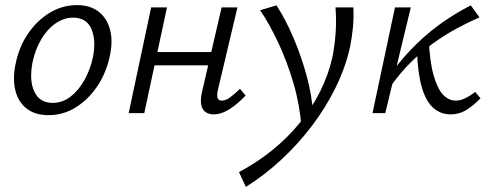

<svg xmlns="http://www.w3.org/2000/svg" viewBox="-20 -443 1917 752"><path d="M170 8Q117 8 84 -18Q51 -44 40 -89.5Q29 -135 41 -192Q54 -258 89 -310Q124 -362 174 -392.5Q224 -423 281 -423Q333 -423 366 -397.5Q399 -372 411 -327Q423 -282 410 -223Q397 -160 362.5 -107.5Q328 -55 278.5 -23.5Q229 8 170 8ZM186 -40Q225 -40 257 -65Q289 -90 311.5 -131Q334 -172 344 -219Q357 -285 338 -329.5Q319 -374 266 -374Q231 -374 198.5 -352Q166 -330 142 -290Q118 -250 107 -197Q94 -126 115 -83Q136 -40 186 -40Z M817 5Q799 5 786 -3.5Q773 -12 768.5 -31.5Q764 -51 771 -82L848 -414H910L833 -89Q829 -71 832 -60Q835 -49 849 -49Q864 -49 881 -61.5Q898 -74 920 -95L942 -69Q909 -34 877.5 -14.5Q846 5 817 5ZM484 0 572 -414H634L545 0ZM552 -187 562 -239H842L831 -187Z M943 289 916 231Q986 194 1046 145.5Q1106 97 1153.5 39Q1201 -19 1233.5 -84Q1266 -149 1282 -219Q1291 -265 1294.5 -314Q1298 -363 1294 -414H1364Q1366 -376 1362.5 -337.5Q1359 -299 1351 -259Q1333 -178 1294 -99Q1255 -20 1200.5 51.5Q1146 123 1080.5 183.5Q1015 244 943 289ZM1161 56Q1154 -34 1129 -118.5Q1104 -203 1070 -275.5Q1036 -348 999 -403L1063 -422Q1098 -368 1128.5 -297Q1159 -226 1180.5 -148Q1202 -70 1207 8Z M1508 -102 1484 -117Q1532 -188 1586 -245Q1640 -302 1699.5 -345.5Q1759 -389 1824 -422L1858 -375Q1814 -356 1768 -331Q1722 -306 1676 -273Q1630 -240 1587.5 -197.5Q1545 -155 1508 -102ZM1439 0 1527 -414H1589L1489 0ZM1744 5Q1706 5 1677 -20.5Q1648 -46 1632 -101.5Q1616 -157 1613 -247L1659 -293Q1663 -202 1678 -149Q1693 -96 1715 -72.5Q1737 -49 1765 -49Q1780 -49 1794.5 -55Q1809 -61 1821.5 -69Q1834 -77 1841 -83L1862 -58Q1835 -30 1807 -12.5Q1779 5 1744 5Z"/></svg>

Font: Ysabeau Office
Style: Italic
Weight: 400
Italic angle: -12°
Designer: Christian Thalmann (Catharsis Fonts)
Version: Version 2.001;gftools[0.9.30]; featfreeze: tnum,lnum,ss02